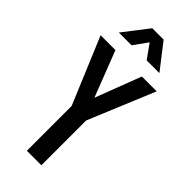

<svg xmlns="http://www.w3.org/2000/svg" viewBox="-308 -1029 1076 1076"><g transform="rotate(45 230.0 -491.0)"><path d="M173 0V-355L7.5 -750H125L248 -433H213.5L334.5 -750H452L288 -355V0ZM69 -833 184.5 -982.5H274.5L390.5 -833H289.5L230 -916.5L170 -833Z"/></g></svg>

Font: Mohave Light SemiBold
Style: Regular
Weight: 600
Version: Version 2.003